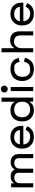

<svg xmlns="http://www.w3.org/2000/svg" viewBox="1716 -2470 768 4239"><g transform="rotate(-90 2099.5 -350.0)"><path d="M476 -412H482Q527 -498 642 -498Q749 -498 795 -419Q818 -381 818 -329V0H727V-321Q727 -367 699 -392Q670 -418 618 -418Q566 -418 531 -386Q496 -353 496 -292V0H405V-321Q405 -367 377 -392Q348 -418 296 -418Q244 -418 209 -386Q174 -353 174 -292V0H83V-489H172V-428H177Q192 -453 227 -476Q261 -498 324 -498Q386 -498 423 -473Q459 -447 476 -412Z M1316 -8Q1271 14 1195 14Q1121 14 1060 -18Q1002 -50 971 -106Q939 -164 939 -238V-250Q939 -325 971 -383Q1002 -438 1059 -471Q1118 -503 1193 -503Q1268 -503 1325 -473Q1378 -445 1410 -389Q1441 -334 1441 -259V-224V-218H1030Q1035 -148 1081 -108Q1128 -68 1197 -68Q1265 -68 1299 -96Q1333 -124 1351 -162Q1352 -168 1352 -168.5Q1352 -169 1353 -168Q1396 -154 1432 -130Q1430 -133 1429 -124Q1392 -46 1316 -8ZM1303 -387Q1262 -421 1194 -421Q1125 -421 1084 -387Q1042 -351 1032 -295H1349Q1343 -353 1303 -387Z M1657 -16Q1602 -46 1571 -103Q1539 -161 1539 -238V-251Q1539 -328 1571 -386Q1602 -441 1656 -472Q1712 -503 1774 -503Q1837 -503 1873 -490Q1940 -465 1970 -412H1974V-700H2065V0H1976V-81H1972Q1951 -46 1907 -15Q1863 14 1789 14Q1714 14 1657 -16ZM1804 -68Q1880 -68 1927 -113Q1974 -158 1974 -240V-249Q1974 -331 1927 -376Q1880 -421 1804 -421Q1727 -421 1679 -376Q1631 -331 1631 -249V-240Q1631 -158 1679 -113Q1727 -68 1804 -68Z M2253 -562Q2223 -562 2200 -585Q2177 -608 2177 -638Q2177 -669 2200 -692Q2222 -714 2253 -714Q2285 -714 2307 -692Q2329 -670 2329 -638Q2329 -607 2307 -585Q2284 -562 2253 -562ZM2299 0H2209V-496H2299Z M2557 -17Q2499 -47 2466 -104Q2432 -160 2432 -239V-250Q2432 -330 2466 -386Q2500 -443 2557 -472Q2616 -503 2693 -503Q2767 -503 2821 -480Q2872 -456 2901 -418Q2931 -374 2939 -324L2940 -318Q2893 -315 2851 -299Q2851 -302 2850 -306Q2840 -382 2776 -415Q2739 -420 2694 -420Q2645 -420 2606 -399Q2567 -378 2545 -338Q2523 -298 2523 -243Q2523 -232 2523 -234Q2523 -177 2545 -139Q2567 -99 2606 -78Q2645 -69 2694 -69Q2768 -69 2807 -105Q2844 -142 2853 -196Q2853 -199 2854 -202Q2901 -197 2944 -183L2943 -177Q2933 -129 2902 -84Q2871 -38 2821 -13Q2769 14 2693 14Q2616 14 2557 -17Z M3156 -257V0H3066V-700H3156V-418H3158Q3183 -459 3227 -485Q3270 -510 3336 -510Q3423 -510 3476 -456Q3528 -403 3528 -295V0H3438V-278Q3438 -351 3403 -388Q3369 -424 3303 -424Q3237 -424 3197 -379Q3156 -332 3156 -257Z M4035 -8Q3990 14 3914 14Q3840 14 3779 -18Q3721 -50 3690 -106Q3658 -164 3658 -238V-250Q3658 -325 3690 -383Q3721 -438 3778 -471Q3837 -503 3912 -503Q3987 -503 4044 -473Q4097 -445 4129 -389Q4160 -334 4160 -259V-224V-218H3749Q3754 -148 3800 -108Q3847 -68 3916 -68Q3984 -68 4018 -96Q4052 -124 4070 -162Q4071 -168 4071 -168.5Q4071 -169 4072 -168Q4115 -154 4151 -130Q4149 -133 4148 -124Q4111 -46 4035 -8ZM4022 -387Q3981 -421 3913 -421Q3844 -421 3803 -387Q3761 -351 3751 -295H4068Q4062 -353 4022 -387Z"/></g></svg>

Font: Rilu
Style: Bold
Weight: 500
Designer: Alí Sinisterra
Foundry: Alí Sinisterra
Version: ""